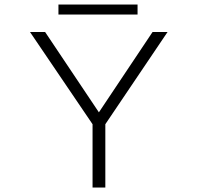

<svg xmlns="http://www.w3.org/2000/svg" viewBox="-20 -844 890 864"><path d="M243 -823.5H599V-778.5H243ZM396.5 0V-285L115 -700H183L425 -338.5L666.5 -700H734L454 -285V0Z"/></svg>

Font: League Mono Wide UltraLight
Style: Regular
Weight: 200
Width: 8
Designer: Tyler Finck
Foundry: The League of Moveable Type / Tyler Finck
Version: Version 2.210